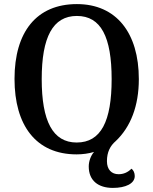

<svg xmlns="http://www.w3.org/2000/svg" viewBox="-20 -745 750 939"><path d="M532 174C594 174 639 153 639 116C639 101 633 87 623 80C604 99 583 107 560 107C526 107 503 85 503 43C503 -1 519 -32 546 -55C619 -124 659 -227 659 -358C659 -584 549 -725 356 -725C158 -725 51 -588 51 -359C51 -133 155 10 355 10C382 10 415 6 440 -2C424 16 414 44 414 69C414 138 460 174 532 174ZM355 -48C238 -48 184 -153 184 -358C184 -563 238 -667 356 -667C474 -667 526 -564 526 -358C526 -152 474 -48 355 -48Z"/></svg>

Font: Noto Serif Georgian SemiCondensed Semi
Style: Regular
Weight: 600
Width: 4
Designer: Monotype Design Team
Foundry: Monotype Imaging Inc.
Version: Version 1.901